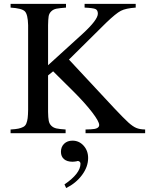

<svg xmlns="http://www.w3.org/2000/svg" viewBox="-20 -682 763 983"><path d="M413.1 -643.1V-662.1H674.8V-643.1Q624 -639.6 598.9 -626.7Q573.7 -613.8 522.9 -564.9L333 -377L565.9 -127Q614.3 -75.7 637.2 -54.9Q660.2 -34.2 678 -26.9Q695.8 -19.5 723.1 -19V0H418V-19Q430.2 -20 445.8 -20Q487.8 -21.5 487.8 -42Q487.8 -60.1 451.7 -107.2Q415.5 -154.3 357.9 -211.9L252 -316.9L226.1 -295.9V-108.9Q226.6 -79.6 229.5 -64Q232.4 -48.3 242.9 -38.1Q253.4 -27.8 269.3 -24.4Q285.2 -21 315.9 -19V0H34.2V-19Q59.6 -20.5 73.7 -23.4Q87.9 -26.4 98.9 -32Q109.9 -37.6 114.7 -49.6Q119.6 -61.5 121.6 -77.1Q123.5 -92.8 124 -120.1V-553.2Q122.6 -608.4 107.2 -624Q91.8 -639.6 34.2 -643.1V-662.1H317.9V-643.1Q285.2 -640.6 269 -637.5Q252.9 -634.3 242.2 -623.8Q231.4 -613.3 229 -598.4Q226.6 -583.5 226.1 -553.2V-348.1L402.8 -508.8Q481 -580.6 481 -611.8Q481 -629.9 469.2 -635.5Q457.5 -641.1 413.1 -643.1ZM318.8 280.8 310.1 262.2Q392.1 206.1 392.1 155.8Q392.1 149.9 387.9 146Q383.8 142.1 377.9 142.1Q376 142.1 371.1 144Q359.4 146 351.1 146Q323.2 146 307.6 132.6Q292 119.1 292 95.2Q292 69.8 308.3 54Q324.7 38.1 351.1 38.1Q384.8 38.1 408 63.7Q431.2 89.4 431.2 127Q431.2 171.9 400.1 213.9Q369.1 255.9 318.8 280.8Z"/></svg>

Font: Accordance
Style: Regular
Weight: 400
Version: Version 1.1 (build May 11, 2018) Miklal Software Solutions, 